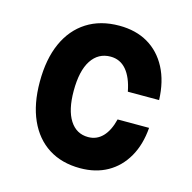

<svg xmlns="http://www.w3.org/2000/svg" viewBox="-98 -731 846 848"><g transform="rotate(15 325.0 -307.5)"><path d="M340 19Q256 19 195.5 -19.5Q135 -58 102.5 -130.5Q70 -203 70 -304Q70 -408 103 -481.5Q136 -555 198 -594.5Q260 -634 346 -634Q422 -634 477.5 -601.5Q533 -569 565 -508Q597 -447 600 -362H457Q445 -425 416.5 -458.5Q388 -492 344 -492Q288 -492 256.5 -444Q225 -396 225 -304Q225 -217 255 -170Q285 -123 339 -123Q378 -123 405 -151Q432 -179 445 -232H589Q583 -154 550.5 -97.5Q518 -41 464.5 -11Q411 19 340 19Z"/></g></svg>

Font: Martian Mono SemiCondensed
Style: Bold
Weight: 700
Width: 4
Designer: Roman Shamin
Foundry: Evil Martians
Version: Version 1.000